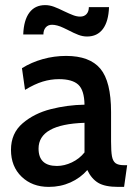

<svg xmlns="http://www.w3.org/2000/svg" viewBox="-20 -722 528 752"><path d="M23 -135Q23 -200 68.5 -239Q114 -278 179 -294.5Q244 -311 311 -312Q310 -369 286.5 -390.5Q263 -412 211 -412Q179 -412 147.5 -402.5Q116 -393 78 -370L66 -455Q103 -478 147.5 -490.5Q192 -503 239 -503Q331 -503 373 -453Q415 -403 415 -283V-168Q415 -129 418.5 -110Q422 -91 432.5 -83Q443 -75 466 -75H478L466 10H443Q391 10 364.5 -6Q338 -22 322 -56Q295 -25 256 -7.5Q217 10 171 10Q106 10 64.5 -30Q23 -70 23 -135ZM311 -125V-241Q131 -235 131 -140Q131 -72 203 -72Q232 -72 261.5 -86Q291 -100 311 -125ZM247 -604Q243 -606 229.5 -612.5Q216 -619 204.5 -622Q193 -625 184 -625Q168 -625 159 -614.5Q150 -604 150 -587H71Q73 -643 95 -672.5Q117 -702 157 -702Q174 -702 191.5 -695.5Q209 -689 231 -678Q252 -668 266.5 -662.5Q281 -657 294 -657Q310 -657 319 -667Q328 -677 328 -694H407Q405 -638 383 -608.5Q361 -579 321 -579Q304 -579 287 -585.5Q270 -592 247 -604Z"/></svg>

Font: Cabin Medium
Style: Regular
Weight: 500
Designer: Pablo Impallari
Foundry: Pablo Impallari. http://www.impallari.com Igino Marini. http://www.ikern.com
Version: Version 2.001